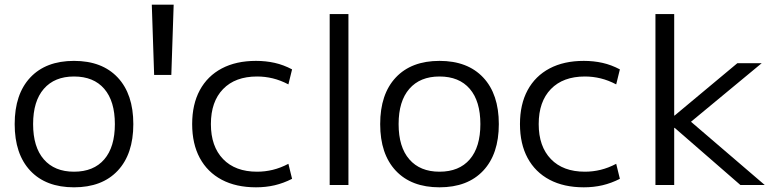

<svg xmlns="http://www.w3.org/2000/svg" viewBox="-20 -790 3315 820"><path d="M296 10Q176 10 109.3 -61Q42.7 -132 42.7 -260Q42.7 -388 109.3 -459Q176 -530 296 -530Q416 -530 482.7 -459Q549.4 -388 549.4 -260Q549.4 -132 482.7 -61Q416 10 296 10ZM296 -56.7Q380 -56.7 425.3 -109.4Q470.6 -162 470.6 -260Q470.6 -358 425.3 -410.6Q380 -463.3 296 -463.3Q213 -463.3 167.2 -410.6Q121.4 -358 121.4 -260Q121.4 -162 167.2 -109.4Q213 -56.7 296 -56.7Z M638.3 -470 628.3 -770H721.7L711.7 -470Z M1073.3 10Q988.3 10 927.2 -22.3Q866 -54.7 833.3 -115.2Q800.7 -175.7 800.7 -260Q800.7 -344.3 833.3 -404.8Q866 -465.3 927.2 -497.7Q988.3 -530 1073.3 -530Q1115.3 -530 1153.2 -521.5Q1191 -513 1227.4 -493.7L1211.7 -429.6Q1178 -447.3 1145 -455.3Q1112 -463.3 1078 -463.3Q984.7 -463.3 932.7 -409.6Q880.7 -356 880.7 -260Q880.7 -164.7 932.7 -110.7Q984.7 -56.7 1078 -56.7Q1112 -56.7 1145 -64.7Q1178 -72.7 1211.7 -90.4L1227.4 -26.3Q1191 -7.7 1153.2 1.2Q1115.3 10 1073.3 10Z M1388 0V-730H1468.1V0Z M1857 10Q1737 10 1670.3 -61Q1603.7 -132 1603.7 -260Q1603.7 -388 1670.3 -459Q1737 -530 1857 -530Q1977 -530 2043.7 -459Q2110.4 -388 2110.4 -260Q2110.4 -132 2043.7 -61Q1977 10 1857 10ZM1857 -56.7Q1941 -56.7 1986.3 -109.4Q2031.6 -162 2031.6 -260Q2031.6 -358 1986.3 -410.6Q1941 -463.3 1857 -463.3Q1774 -463.3 1728.2 -410.6Q1682.4 -358 1682.4 -260Q1682.4 -162 1728.2 -109.4Q1774 -56.7 1857 -56.7Z M2473.3 10Q2388.3 10 2327.2 -22.3Q2266 -54.7 2233.3 -115.2Q2200.7 -175.7 2200.7 -260Q2200.7 -344.3 2233.3 -404.8Q2266 -465.3 2327.2 -497.7Q2388.3 -530 2473.3 -530Q2515.3 -530 2553.2 -521.5Q2591 -513 2627.4 -493.7L2611.7 -429.6Q2578 -447.3 2545 -455.3Q2512 -463.3 2478 -463.3Q2384.7 -463.3 2332.7 -409.6Q2280.7 -356 2280.7 -260Q2280.7 -164.7 2332.7 -110.7Q2384.7 -56.7 2478 -56.7Q2512 -56.7 2545 -64.7Q2578 -72.7 2611.7 -90.4L2627.4 -26.3Q2591 -7.7 2553.2 1.2Q2515.3 10 2473.3 10Z M2779.3 0V-730H2859.4V-296.7H2861.4L3129 -520H3233L2931.1 -270L3246 0H3142L2861.4 -244H2859.4V0Z"/></svg>

Font: M PLUS 1 Thin
Style: Regular
Weight: 100
Designer: Coji Morishita
Foundry: UNDERFOREST DESIGN
Version: Version 1.001